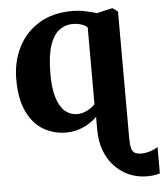

<svg xmlns="http://www.w3.org/2000/svg" viewBox="-56 -616 788 919"><g transform="rotate(-5 338.0 -156.0)"><path d="M614.5 253.5Q567.5 253.5 527.5 236Q487.5 218.5 457.5 186.2Q427.5 154 411.2 109.5Q395 65 395 11V-52Q379 -35 355.8 -20.5Q332.5 -6 304.5 2.5Q276.5 11 245.5 11Q187.5 11 138.2 -17.5Q89 -46 59.5 -106.8Q30 -167.5 30 -263.5Q30 -346.5 63.8 -415Q97.5 -483.5 163.5 -524.8Q229.5 -566 325.5 -566Q358 -566 390.8 -558.8Q423.5 -551.5 442.5 -545.5L513 -562H520L543.5 -544.5L544 59.5Q544 92 548 110Q552 128 563.5 135.2Q575 142.5 597.5 142.5Q614.5 142.5 636.2 136.2Q658 130 675.5 118V245Q666.5 248 656.8 249.8Q647 251.5 637 252.5Q627 253.5 614.5 253.5ZM305 -72.5Q324.5 -72.5 341.5 -78.8Q358.5 -85 371.5 -94.2Q384.5 -103.5 392.5 -112.5V-480Q386 -489.5 365.8 -496.8Q345.5 -504 321.5 -504Q286 -504 257.2 -482.5Q228.5 -461 212 -411.8Q195.5 -362.5 195 -279.5Q194.5 -207 208.8 -161.2Q223 -115.5 248 -94Q273 -72.5 305 -72.5Z"/></g></svg>

Font: Merriweather 28pt ExtraBold
Style: Regular
Weight: 800
Version: Version 2.100